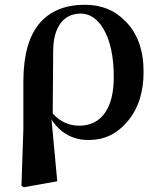

<svg xmlns="http://www.w3.org/2000/svg" viewBox="-20 -571 662 805"><path d="M220 189 196 -70C233 -13 285 16 352 16C416 16 470 -9 513 -60C559 -113 582 -183 582 -270C582 -360 557 -430 507 -481C462 -528 405 -551 336 -551C255 -551 193 -526 149 -477C102 -424 79 -343 78 -235V-31L70 208L80 214ZM312 -44C269 -44 232 -61 201 -95L203 -360C204 -457 246 -514 318 -514C356 -514 388 -493 413 -451C442 -403 457 -335 457 -248C457 -181 444 -130 418 -95C393 -61 357 -44 312 -44Z"/></svg>

Font: AllPunType Bold
Style: Regular
Weight: 700
Version: 1.0